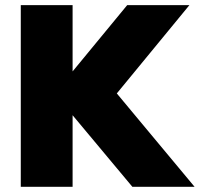

<svg xmlns="http://www.w3.org/2000/svg" viewBox="-20 -720 770 740"><path d="M259.8 -700.2V-444.8L470.2 -700.2H710L430.2 -359.9L730 0H490.2L259.8 -275.9V0H60.1V-700.2Z"/></svg>

Font: Fivo Sans Heavy
Style: Regular
Weight: 900
Designer: Alexander Slobzheninov
Foundry: Alexander Slobzheninov
Version: 1.0